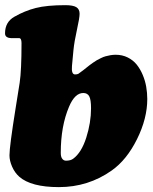

<svg xmlns="http://www.w3.org/2000/svg" viewBox="-20 -728 607 762"><path d="M42 -298.8 58.1 -399.9Q65.4 -448.2 65.4 -557.1Q65.4 -576.7 55.7 -576.7H23.9Q14.6 -576.7 7.3 -581.1Q0 -585.4 0 -595.7Q0 -640.6 37.1 -661.6Q78.1 -685.1 122.1 -696.3Q166 -707.5 239.3 -707.5Q270 -707.5 283 -699.5Q295.9 -691.4 295.9 -673.3Q295.9 -657.2 285.4 -610.1Q274.9 -563 271.5 -528.8L265.6 -465.8Q262.7 -432.6 277.8 -432.6Q286.6 -432.6 291.3 -435.3Q295.9 -438 311.5 -450.2Q313.5 -451.7 322.5 -459Q331.5 -466.3 335.4 -469.2Q339.4 -472.2 348.9 -479Q358.4 -485.8 364.3 -489Q370.1 -492.2 380.4 -497.3Q390.6 -502.4 398.9 -504.6Q407.2 -506.8 417.7 -508.8Q428.2 -510.7 439 -510.7Q465.3 -510.7 486.8 -500Q508.3 -489.3 522.5 -471.7Q536.6 -454.1 546.4 -430.9Q556.2 -407.7 560.3 -383.5Q564.5 -359.4 564.5 -335Q564.5 -257.8 523.7 -175.5Q482.9 -93.3 423.3 -51.3Q330.1 14.6 213.9 14.6Q103 14.6 56.2 -26.9Q38.6 -42.5 28.1 -66.4Q17.6 -90.3 17.6 -111.3Q17.6 -146.5 42 -298.8ZM241.7 -90.3Q260.3 -90.3 270.5 -98.1Q303.2 -122.1 322.3 -181.6Q341.3 -241.2 341.3 -298.3Q341.3 -332.5 334.2 -345.7Q327.1 -358.9 310.5 -358.9Q276.9 -358.9 253.9 -304.2Q221.2 -227.1 221.2 -121.6Q221.2 -107.4 225.6 -100.1Q231.4 -90.3 241.7 -90.3Z"/></svg>

Font: Cooper* Black
Style: Italic
Weight: 900
Italic angle: -7°
Designer: Owen Earl
Foundry: indestructible type*
Version: Version 0.001